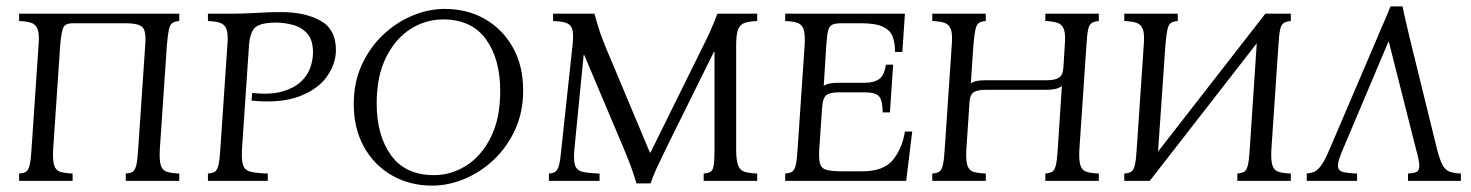

<svg xmlns="http://www.w3.org/2000/svg" viewBox="-20 -568 4621 603"><path d="M504 -425 482 -100Q480 -65 485 -49Q490 -33 504 -28.5Q518 -24 543 -23V0H375V-23Q389 -24 396.5 -28.5Q404 -33 408 -49Q412 -65 414 -100L436 -425Q440 -472 426.5 -483.5Q413 -495 375 -495H208Q187 -495 180 -483.5Q173 -472 169 -425L147 -100Q145 -65 150 -49Q155 -33 169 -28.5Q183 -24 208 -23V0H40V-23Q54 -24 61.5 -28.5Q69 -33 73 -49Q77 -65 79 -100L101 -425Q104 -460 98.5 -475.5Q93 -491 79 -496Q65 -501 40 -502V-525H543V-502Q529 -501 521.5 -496Q514 -491 510.5 -475.5Q507 -460 504 -425Z M633 0V-23Q647 -24 654.5 -28.5Q662 -33 666 -49Q670 -65 672 -100L694 -425Q697 -460 691.5 -475.5Q686 -491 672 -496Q658 -501 633 -502V-525H702Q740 -525 765.5 -526.5Q791 -528 813.5 -529Q836 -530 864 -530Q938 -530 986.5 -503Q1035 -476 1035 -411Q1035 -368 1007 -328Q979 -288 920.5 -265.5Q862 -243 770 -252L772 -276Q829 -270 866 -280.5Q903 -291 924.5 -311Q946 -331 954.5 -355.5Q963 -380 963 -403Q963 -442 945.5 -462Q928 -482 901 -489.5Q874 -497 847 -497Q800 -497 782.5 -482.5Q765 -468 762 -425L740 -100Q738 -65 743.5 -49Q749 -33 767.5 -28.5Q786 -24 821 -23V0Z M1337 15Q1268 15 1212 -16.5Q1156 -48 1123.5 -106Q1091 -164 1091 -241Q1091 -310 1116.5 -365Q1142 -420 1183.5 -459Q1225 -498 1275.5 -519Q1326 -540 1377 -540Q1447 -540 1502.5 -508.5Q1558 -477 1590.5 -419.5Q1623 -362 1623 -284Q1623 -215 1597.5 -160Q1572 -105 1530.5 -66Q1489 -27 1438.5 -6Q1388 15 1337 15ZM1343 -18Q1397 -18 1444.5 -48Q1492 -78 1521.5 -137Q1551 -196 1551 -282Q1551 -383 1506 -445Q1461 -507 1371 -507Q1317 -507 1269.5 -477Q1222 -447 1192.5 -388Q1163 -329 1163 -243Q1163 -143 1208 -80.5Q1253 -18 1343 -18Z M1979 8Q1972 -15 1964 -38Q1956 -61 1938 -104L1815 -395H1813L1784 -100Q1781 -65 1786 -49Q1791 -33 1809.5 -28.5Q1828 -24 1863 -23V0H1704V-23Q1717 -24 1724 -28.5Q1731 -33 1735.5 -49Q1740 -65 1743 -100L1778 -425Q1782 -460 1777.5 -475.5Q1773 -491 1758.5 -496Q1744 -501 1717 -502V-525H1847Q1854 -499 1861.5 -475.5Q1869 -452 1880 -425L2021 -89H2023L2189 -425Q2215 -476 2233 -525H2358V-502Q2333 -501 2318.5 -496Q2304 -491 2298 -475.5Q2292 -460 2292 -425V-100Q2292 -65 2298 -49Q2304 -33 2318.5 -28.5Q2333 -24 2358 -23V0H2190V-23Q2204 -24 2211.5 -28.5Q2219 -33 2221.5 -49Q2224 -65 2224 -100V-405H2222L2073 -104Q2052 -61 2041.5 -38Q2031 -15 2023 8Z M2446 0V-23Q2460 -24 2467.5 -28.5Q2475 -33 2479 -49Q2483 -65 2485 -100L2507 -425Q2509 -460 2504 -475.5Q2499 -491 2485 -496Q2471 -501 2446 -502V-525H2822L2814 -405H2791Q2791 -430 2784.5 -450.5Q2778 -471 2755 -483Q2732 -495 2684 -495H2624Q2605 -495 2595 -491Q2585 -487 2581 -472.5Q2577 -458 2575 -425L2567 -298Q2575 -304 2587 -306Q2599 -308 2614 -308H2695Q2725 -308 2741.5 -320Q2758 -332 2762 -365H2785L2775 -215H2752Q2752 -251 2741.5 -264.5Q2731 -278 2695 -278H2614Q2586 -278 2575 -269Q2564 -260 2562 -231L2553 -100Q2551 -67 2556 -52.5Q2561 -38 2577.5 -34Q2594 -30 2624 -30H2688Q2756 -30 2785 -66.5Q2814 -103 2822 -155H2845L2826 0Z M3392 -425 3370 -100Q3368 -65 3373 -49Q3378 -33 3392 -28.5Q3406 -24 3431 -23V0H3263V-23Q3277 -24 3284.5 -28.5Q3292 -33 3296 -49Q3300 -65 3302 -100L3315 -298Q3300 -286 3268 -286H3076Q3051 -286 3039 -279Q3027 -272 3025 -249L3015 -100Q3013 -65 3018 -49Q3023 -33 3037 -28.5Q3051 -24 3076 -23V0H2908V-23Q2922 -24 2929.5 -28.5Q2937 -33 2941 -49Q2945 -65 2947 -100L2969 -425Q2972 -460 2966.5 -475.5Q2961 -491 2947 -496Q2933 -501 2908 -502V-525H3076V-502Q3062 -501 3054.5 -496Q3047 -491 3043.5 -475.5Q3040 -460 3037 -425L3029 -306Q3037 -312 3049 -314Q3061 -316 3076 -316H3268Q3294 -316 3306.5 -324.5Q3319 -333 3320 -360L3324 -425Q3327 -460 3321.5 -475.5Q3316 -491 3302 -496Q3288 -501 3263 -502V-525H3431V-502Q3417 -501 3409 -496Q3401 -491 3397.5 -475.5Q3394 -460 3392 -425Z M3591 0H3511V-23Q3525 -24 3532.5 -28.5Q3540 -33 3544 -49Q3548 -65 3550 -100L3572 -425Q3575 -460 3569.5 -475.5Q3564 -491 3550 -496Q3536 -501 3511 -502V-525H3679V-502Q3665 -501 3657.5 -496Q3650 -491 3646.5 -475.5Q3643 -460 3640 -425L3617 -92L3954 -525H4034V-502Q4020 -501 4012 -496Q4004 -491 4000.5 -475.5Q3997 -460 3995 -425L3973 -100Q3971 -65 3976 -49Q3981 -33 3995 -28.5Q4009 -24 4034 -23V0H3866V-23Q3880 -24 3887.5 -28.5Q3895 -33 3899 -49Q3903 -65 3905 -100L3927 -432Z M4198 -100Q4182 -64 4182 -48Q4182 -32 4197.5 -28Q4213 -24 4242 -23V0H4084V-23Q4096 -24 4106.5 -28Q4117 -32 4129 -48Q4141 -64 4156 -100L4304 -446Q4315 -473 4326 -497.5Q4337 -522 4347 -548H4385Q4390 -522 4396 -497Q4402 -472 4408 -446L4493 -100Q4502 -65 4511 -49Q4520 -33 4533.5 -28.5Q4547 -24 4568 -23V0H4402V-23Q4421 -24 4429.5 -28.5Q4438 -33 4437.5 -49Q4437 -65 4427 -100L4342 -436H4340Z"/></svg>

Font: Bona Nova SC
Style: Italic
Weight: 400
Italic angle: -4°
Designer: Mateusz Machalski
Foundry: Capitalics
Version: Version 4.001; ttfautohint (v1.8.4.7-5d5b)